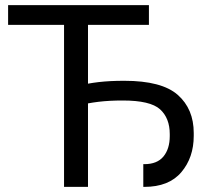

<svg xmlns="http://www.w3.org/2000/svg" viewBox="-20 -731 829 751"><path d="M230.5 0H324.2V-633.8H562.5V-710.9H11.7V-633.8H230.5ZM540.5 0H544.4Q640.6 0 689.2 -57.4Q737.8 -114.7 737.8 -199.7V-210.9Q737.8 -304.7 675.3 -359.9Q612.8 -415 466.3 -415Q409.2 -415 365.7 -409.9Q322.3 -404.8 277.3 -394V-316.9Q322.8 -327.6 365 -332.8Q407.2 -337.9 460 -337.9Q567.9 -337.9 606 -303.5Q644 -269 644 -206.5V-198.7Q644 -148.9 619.4 -118.9Q594.7 -88.9 544.4 -88.9H540.5Z"/></svg>

Font: Roboto Flex
Style: Regular
Weight: 400
Designer: Berlow after Robertson
Foundry: Google
Version: Version 3.200;gftools[0.9.32]